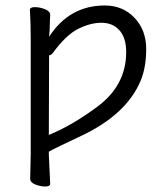

<svg xmlns="http://www.w3.org/2000/svg" viewBox="-20 -508 612 700"><path d="M159 -306 158 -16Q241 -50 328 -114Q440 -193 440 -318Q440 -370 415.5 -397.5Q391 -425 350 -425Q309 -425 264.5 -402.5Q220 -380 172 -314Q166 -307 159 -306ZM159 -374Q233 -488 362 -488Q428 -488 470.5 -443Q513 -398 513 -329.5Q513 -261 492 -212Q441 -92 281 -15Q238 6 201 23Q172 37 158 45V56L163 162Q163 172 145 172Q127 172 108.5 164.5Q90 157 90 144L92 55V-368Q92 -421 89 -472Q89 -482 107 -482Q125 -482 144 -474.5Q163 -467 163 -454Q163 -448 162 -432Q161 -416 161 -399Q160 -384 159 -374Z"/></svg>

Font: ToneOZ-Pinyin-WenKai-Regular
Style: Regular
Weight: 400
Designer: Fontworks Inc.
Foundry: ToneOZ
Version: Version 0.240331